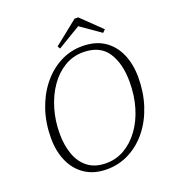

<svg xmlns="http://www.w3.org/2000/svg" viewBox="-154 -962 964 1088"><g transform="rotate(-20 328.0 -417.5)"><path d="M304 15Q228 15 174.5 -20Q121 -55 93 -117Q65 -179 65 -259Q65 -349 91 -427Q117 -505 164 -564Q211 -623 273.5 -656Q336 -689 408 -689Q487 -689 540 -654Q593 -619 620.5 -557Q648 -495 648 -414Q648 -324 622.5 -246Q597 -168 550.5 -109.5Q504 -51 441 -18Q378 15 304 15ZM312 -19Q372 -19 423 -48.5Q474 -78 512.5 -131Q551 -184 572 -254.5Q593 -325 593 -407Q593 -519 547.5 -587Q502 -655 401 -655Q340 -655 288.5 -624Q237 -593 199.5 -539Q162 -485 141 -414.5Q120 -344 120 -266Q120 -195 140.5 -139Q161 -83 203.5 -51Q246 -19 312 -19ZM444 -850 563 -735 547 -719 427 -803 287 -719 278 -735 422 -850Z"/></g></svg>

Font: Source Serif Pro Light
Style: Italic
Weight: 300
Italic angle: -12°
Designer: Frank Grießhammer
Foundry: Adobe Systems Incorporated
Version: Version 3.001;hotconv 1.0.111;makeotfexe 2.5.65597